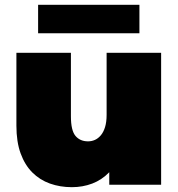

<svg xmlns="http://www.w3.org/2000/svg" viewBox="-20 -766 738 796"><path d="M278 10Q229 10 187 -5Q145 -20 114 -51Q83 -82 65.5 -130Q48 -178 48 -245V-547H274V-284Q274 -225 293 -202.5Q312 -180 345 -180Q360 -180 373.5 -186Q387 -192 398 -205Q409 -218 415.5 -239Q422 -260 422 -290V-547H648V0H433V-52Q402 -20 362.5 -5Q323 10 278 10ZM138 -628V-746H558V-628Z"/></svg>

Font: Montserrat-Alt1 Black
Style: Regular
Weight: 900
Designer: Differentunic
Foundry: Differentunic
Version: Version 7.222